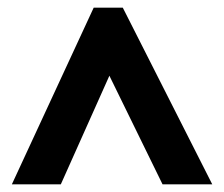

<svg xmlns="http://www.w3.org/2000/svg" viewBox="-20 -736 585 502"><path d="M11 -254 225 -716H301L535 -254H405L266 -538L139 -254Z"/></svg>

Font: Noto Sans Gujarati SemiCondensed ExtraBold
Style: Regular
Weight: 800
Width: 4
Designer: Jelle Bosma - Monotype Design Team, Universal Thirst
Foundry: Monotype Imaging Inc.
Version: Version 2.106; ttfautohint (v1.8.4.7-5d5b)